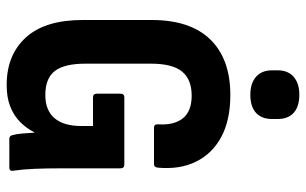

<svg xmlns="http://www.w3.org/2000/svg" viewBox="-191 -719 918 576"><g transform="rotate(90 268.0 -431.0)"><path d="M235 8Q145 8 92.5 -49.5Q40 -107 40 -220V-427Q40 -543 98.5 -603Q157 -663 265 -663Q340 -663 390.5 -636Q441 -609 465 -560Q489 -511 483 -446Q482 -434 472 -434H363Q352 -434 353 -447Q356 -494 335 -520.5Q314 -547 267 -547Q218 -547 194.5 -518Q171 -489 171 -425V-228Q171 -165 193 -136.5Q215 -108 265 -108Q311 -108 334.5 -135.5Q358 -163 358 -216V-251H272Q261 -251 261 -263V-333Q261 -345 272 -345H474Q485 -345 485 -333V-155Q485 -110 486.5 -75Q488 -40 492 -13Q495 0 482 0H396Q387 0 385 -11Q382 -22 380.5 -39Q379 -56 378 -75H377Q364 -50 345 -31.5Q326 -13 299 -2.5Q272 8 235 8ZM264 -723Q230 -723 210.5 -740Q191 -757 191 -788V-805Q191 -836 210.5 -853Q230 -870 264 -870Q300 -870 318.5 -853Q337 -836 337 -805V-788Q337 -757 318.5 -740Q300 -723 264 -723Z"/></g></svg>

Font: Sofia Sans Condensed ExtraBold
Style: Regular
Weight: 800
Designer: Botio Nikoltchev, Ani Petrova
Foundry: lettersoup
Version: Version 4.101